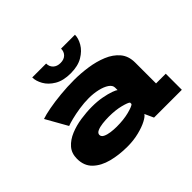

<svg xmlns="http://www.w3.org/2000/svg" viewBox="-153 -938 1182 1182"><g transform="rotate(-45 437.5 -347.0)"><path d="M353.5 11Q282 11 220 -5Q158 -21 119.8 -57.8Q81.5 -94.5 81.5 -156Q81.5 -204 109 -235.2Q136.5 -266.5 180.8 -284.8Q225 -303 275.8 -310.5Q326.5 -318 373.5 -318Q421 -318 460.5 -310.5Q500 -303 525.5 -293.8Q551 -284.5 557.5 -278.5V-299.5Q557.5 -321 534.5 -336.5Q511.5 -352 474.8 -360.5Q438 -369 396.5 -369Q356.5 -369 314.2 -362.5Q272 -356 238.5 -347.5Q205 -339 190.5 -333L111.5 -473Q138 -482.5 185.8 -491.5Q233.5 -500.5 292.8 -506.2Q352 -512 413 -512Q470 -512 529.8 -503.2Q589.5 -494.5 640.5 -473.5Q691.5 -452.5 722.8 -415.5Q754 -378.5 754 -322V-140H838.5V0H596.5L570 -58Q562.5 -44.5 532.2 -28.5Q502 -12.5 455.5 -0.8Q409 11 353.5 11ZM394.5 -122.5Q456 -122.5 502 -134.5Q548 -146.5 557.5 -157V-169.5Q549 -178.5 505.5 -189.8Q462 -201 403.5 -201Q376 -201 348 -197.8Q320 -194.5 301.5 -186Q283 -177.5 283 -162.5Q283 -147 300.5 -138.2Q318 -129.5 344 -126Q370 -122.5 394.5 -122.5ZM426.5 -555Q362.5 -555 321.2 -579.5Q280 -604 260.5 -639Q241 -674 241 -705H362Q362 -678 379.8 -661.2Q397.5 -644.5 427.5 -644.5Q457.5 -644.5 474.8 -661.2Q492 -678 492 -705H613Q613 -674 592.8 -639Q572.5 -604 531.2 -579.5Q490 -555 426.5 -555Z"/></g></svg>

Font: Trispace SemiExpanded ExtraBold
Style: Regular
Weight: 800
Width: 6
Designer: Tyler Finck
Foundry: Etcetera Type Company
Version: Version 1.210; ttfautohint (v1.8.3)